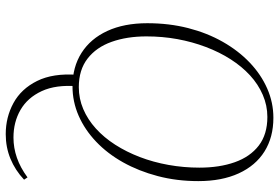

<svg xmlns="http://www.w3.org/2000/svg" viewBox="-172 -555 974 670"><g transform="rotate(90 315.0 -220.0)"><path d="M448 247Q389 247 339.5 220Q290 193 262.5 137.5Q235 82 241 -2H281Q275 72 298 121.5Q321 171 363.5 195.5Q406 220 460 220Q496 220 530.5 208Q565 196 599 171L607 183Q574 214 534 230.5Q494 247 448 247ZM281 14Q214 14 164.5 -17.5Q115 -49 88 -107.5Q61 -166 61 -247Q61 -323 78 -389.5Q95 -456 126 -510.5Q157 -565 198.5 -604.5Q240 -644 289 -665.5Q338 -687 391 -687Q459 -687 508.5 -656Q558 -625 585 -566Q612 -507 612 -425Q612 -350 594.5 -283.5Q577 -217 546.5 -162.5Q516 -108 474.5 -68.5Q433 -29 384 -7.5Q335 14 281 14ZM284 -8Q324 -8 360.5 -23.5Q397 -39 428.5 -67.5Q460 -96 485 -135Q510 -174 528 -221Q546 -268 555.5 -321Q565 -374 565 -429Q565 -499 546 -552.5Q527 -606 488 -636Q449 -666 388 -666Q348 -666 311 -650Q274 -634 243 -605.5Q212 -577 187 -538Q162 -499 144 -451.5Q126 -404 116.5 -352Q107 -300 107 -244Q107 -176 126 -122.5Q145 -69 184.5 -38.5Q224 -8 284 -8Z"/></g></svg>

Font: Source Serif 4 48pt Light
Style: Italic
Weight: 300
Italic angle: -12°
Designer: Frank Grießhammer
Foundry: Adobe Systems Incorporated
Version: Version 4.004;hotconv 1.0.116;makeotfexe 2.5.65601